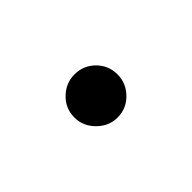

<svg xmlns="http://www.w3.org/2000/svg" viewBox="-23 -213 346 346"><g transform="rotate(-45 150.0 -40.0)"><path d="M95 -40Q95 -63 111.5 -79Q128 -95 150 -95Q173 -95 189 -79Q205 -63 205 -40Q205 -18 189 -1.5Q173 15 150 15Q128 15 111.5 -1.5Q95 -18 95 -40Z"/></g></svg>

Font: Jost*
Style: Regular
Weight: 400
Version: Version 3.7